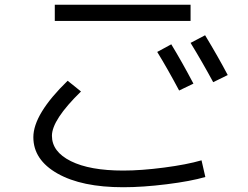

<svg xmlns="http://www.w3.org/2000/svg" viewBox="-20 -753 1040 806"><path d="M640 -535 699 -567Q744 -493 792 -402L732 -373Q683 -465 640 -535ZM780 -573 841 -605Q896 -514 936 -438L875 -408Q829 -493 780 -573ZM210 -665V-733H780V-665ZM842 -10Q780 8 679.5 20.5Q579 33 497 33Q323 33 221.5 -24.5Q120 -82 120 -177Q120 -274 264 -414L320 -369Q198 -250 198 -183Q198 -116 277.5 -76.5Q357 -37 497 -37Q573 -37 668.5 -49.5Q764 -62 826 -80Z"/></svg>

Font: Mplus 1p
Style: Regular
Weight: 400
Version: Version 1.061